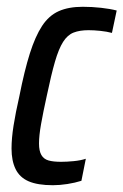

<svg xmlns="http://www.w3.org/2000/svg" viewBox="-20 -538 364 566"><path d="M136 8Q91 8 64.5 -3.5Q38 -15 26 -39.5Q14 -64 14 -100Q14 -130 20 -168Q26 -206 37 -254Q52 -330 68 -380.5Q84 -431 104 -461.5Q124 -492 153 -505Q182 -518 224 -518Q251 -518 278 -515Q305 -512 324 -507L310 -441Q295 -445 276 -447Q257 -449 241 -449Q215 -449 197 -442Q179 -435 166 -414.5Q153 -394 142 -356Q131 -318 118 -256Q107 -206 101 -172Q95 -138 95 -115Q95 -93 102 -81Q109 -69 123 -65Q137 -61 160 -61Q177 -61 197.5 -63Q218 -65 233 -70L220 -5Q201 1 178.5 4.5Q156 8 136 8Z"/></svg>

Font: Saira ExtraCondensed Medium
Style: Italic
Weight: 500
Width: 2
Italic angle: -12°
Designer: Hector Gatti with collaboration of the Omnibus-Type team
Foundry: Omnibus-Type
Version: Version 1.101